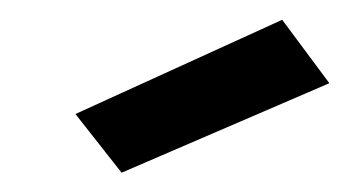

<svg xmlns="http://www.w3.org/2000/svg" viewBox="-20 -732 368 195"><path d="M103.5 -556.6 56.6 -616.2 266.6 -711.9 314.5 -647.5Z"/></svg>

Font: Puritan
Style: Regular
Weight: 400
Version: 2.0a